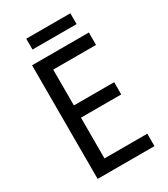

<svg xmlns="http://www.w3.org/2000/svg" viewBox="-208 -950 915 1045"><g transform="rotate(-30 250.0 -427.5)"><path d="M445 0H88V-714H445V-636H176V-411H429V-334H176V-78H445ZM410 -855V-787H133V-855Z"/></g></svg>

Font: Noto Sans Thai SemCond
Style: Regular
Weight: 400
Width: 4
Designer: Monotype Design Team
Foundry: Monotype Imaging Inc.
Version: Version 2.002; ttfautohint (v1.8.4.7-5d5b)